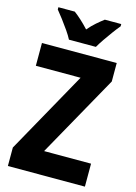

<svg xmlns="http://www.w3.org/2000/svg" viewBox="-137 -1002 758 1074"><g transform="rotate(15 242.5 -465.5)"><path d="M466 0H20V-107L285 -582H26V-714H459V-607L194 -133H466ZM167 -771Q157 -791 138 -818.5Q119 -846 98.5 -873Q78 -900 63 -918V-931H158Q177 -917 199.5 -896.5Q222 -876 245 -851Q267 -877 289.5 -896.5Q312 -916 332 -931H427V-918Q411 -899 391.5 -872.5Q372 -846 353.5 -819Q335 -792 323 -771Z"/></g></svg>

Font: Noto Sans Tamil Condensed ExtraBold
Style: Regular
Weight: 800
Width: 3
Designer: Jelle Bosma - Monotype Design Team
Foundry: Monotype Imaging Inc.
Version: Version 2.004; ttfautohint (v1.8.4.7-5d5b)